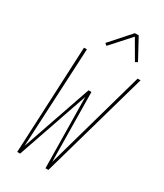

<svg xmlns="http://www.w3.org/2000/svg" viewBox="-233 -1051 976 1141"><g transform="rotate(30 254.5 -480.5)"><path d="M87 0 121 -735H141L107 -53L271 -529H291L297 -53L489 -735H509L301 0H281L274 -485L107 0ZM231 -811 217 -823 340 -961H366L442 -821L426 -812L350 -943Z"/></g></svg>

Font: Iosevka Thin
Style: Italic
Weight: 100
Italic angle: -9°
Monospace: yes
Designer: Belleve Invis
Foundry: Belleve Invis
Version: Version 32.5.0; ttfautohint (v1.8.4)